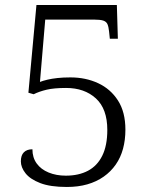

<svg xmlns="http://www.w3.org/2000/svg" viewBox="-20 -734 599 764"><path d="M246 10Q180 10 140 -5.5Q100 -21 81.5 -44.5Q63 -68 63 -92Q63 -116 75 -128Q87 -140 109 -140Q109 -107 126 -83.5Q143 -60 173.5 -47.5Q204 -35 242 -35Q293 -35 330 -54.5Q367 -74 387 -114.5Q407 -155 407 -217Q407 -301 361.5 -342.5Q316 -384 243 -384Q195 -384 165.5 -377Q136 -370 114 -359L93 -365L125 -714H445L449 -580H417L414 -609Q412 -628 407.5 -638Q403 -648 391 -652Q379 -656 355 -656H160L139 -408Q152 -413 169 -417Q186 -421 208.5 -423.5Q231 -426 260 -426Q321 -426 370.5 -403Q420 -380 449.5 -334Q479 -288 479 -218Q479 -177 469.5 -142Q460 -107 440.5 -79Q421 -51 392.5 -31Q364 -11 327.5 -0.5Q291 10 246 10Z"/></svg>

Font: Noto Rashi Hebrew Light
Style: Regular
Weight: 300
Version: Version 1.006